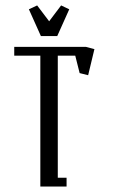

<svg xmlns="http://www.w3.org/2000/svg" viewBox="-20 -684 424 704"><path d="M32.2 -480V-512.2H294.9L326.2 -503.9L303.2 -408.2L272 -416L255.9 -480H191.9V-32.2H224.1V0H127.9V-480ZM85.9 -649.9 116.2 -664.1 160.2 -606 204.1 -664.1 233.9 -649.9 189.9 -551.8H129.9Z"/></svg>

Font: Gawaa
Style: Regular
Weight: 400
Designer: T. Christopher White
Version: Version 1.0